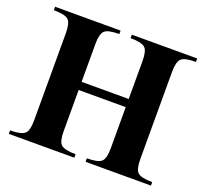

<svg xmlns="http://www.w3.org/2000/svg" viewBox="-115 -801 1008 939"><g transform="rotate(20 388.5 -331.0)"><path d="M758.8 0H418.5V-18.1Q477.1 -18.1 495.1 -35.6Q511.7 -51.8 511.7 -104V-318.4H266.6V-104Q266.6 -51.8 283.2 -35.6Q301.3 -18.1 359.9 -18.1V0H19V-18.1Q77.6 -18.1 95.7 -35.6Q112.8 -51.8 112.8 -104V-558.1Q112.8 -610.4 95.5 -627Q78.1 -643.6 19 -643.6V-661.6H359.9V-643.6Q301.3 -643.6 283.9 -627Q266.6 -610.4 266.6 -558.1V-360.8H511.7V-558.1Q511.7 -610.4 495.1 -626.5Q477.1 -643.6 418.5 -643.6V-661.6H758.8V-643.6Q700.2 -643.6 682.9 -627Q665.5 -610.4 665.5 -558.1V-104Q665.5 -51.8 682.1 -35.6Q700.2 -18.1 758.8 -18.1Z"/></g></svg>

Font: Dai Banna SIL Book
Style: Bold
Weight: 700
Designer: Victor Gaultney
Foundry: SIL International
Version: Version 2.000